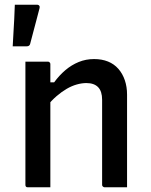

<svg xmlns="http://www.w3.org/2000/svg" viewBox="-20 -796 640 816"><path d="M520 0Q495 0 473 0Q451 0 425 0Q422 0 419.5 -1.5Q417 -3 415.5 -5Q414 -7 414 -11Q414 -71 414 -131.5Q414 -192 414 -252Q414 -312 414 -372Q414 -408 397 -425.5Q380 -443 347 -443Q328 -443 306.5 -437Q285 -431 263.5 -418.5Q242 -406 220.5 -387.5Q199 -369 178 -343V-446H210Q232 -476 258 -498Q284 -520 314.5 -532.5Q345 -545 380 -545Q413 -545 439 -534.5Q465 -524 483 -503.5Q501 -483 510.5 -455Q520 -427 520 -394Q520 -346 520 -297Q520 -248 520 -199.5Q520 -151 520 -102Q520 -76 520 -50.5Q520 -25 520 0ZM194 0Q177 0 162 0Q147 0 131 0Q115 0 99 0Q96 0 94 -0.5Q92 -1 90.5 -2.5Q89 -4 88.5 -6Q88 -8 88 -11Q88 -64 88 -117.5Q88 -171 88 -223.5Q88 -276 88 -329Q88 -382 88 -435Q88 -466 88 -491.5Q88 -517 88 -534Q106 -534 122 -534Q138 -534 153 -534Q168 -534 183 -534Q187 -534 189 -532.5Q191 -531 192.5 -529Q194 -527 194 -523Q194 -436 194 -349Q194 -262 194 -174.5Q194 -87 194 0ZM136 -776Q144 -776 147 -771.5Q150 -767 148 -761Q140 -728 134 -707.5Q128 -687 123 -666Q118 -645 108 -609Q107 -605 103.5 -602Q100 -599 92 -599Q77 -599 65 -599Q53 -599 34 -599Q36 -636 37.5 -662.5Q39 -689 40.5 -715Q42 -741 43 -776Q67 -776 88.5 -776Q110 -776 136 -776Z"/></svg>

Font: Recursive Monospace Medium
Style: Regular
Weight: 500
Version: Version 1.047